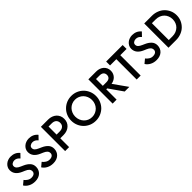

<svg xmlns="http://www.w3.org/2000/svg" viewBox="420 -2341 3973 3973"><g transform="rotate(-45 2406.0 -355.0)"><path d="M267.6 7.8Q186.5 7.8 125 -25.4Q63.5 -57.6 29.3 -113.3Q58.6 -137.7 117.2 -186.5Q141.6 -153.3 180.7 -127.9Q219.7 -101.6 266.6 -101.6Q319.3 -101.6 347.7 -124Q376 -146.5 376 -183.6Q376 -223.6 350.6 -250Q326.2 -276.4 273.4 -298.8Q253.9 -306.6 216.8 -323.2Q56.6 -392.6 56.6 -530.3Q56.6 -573.2 75.2 -607.4Q92.8 -641.6 122.1 -666Q151.4 -691.4 189.5 -704.1Q226.6 -717.8 267.6 -717.8Q330.1 -717.8 378.9 -696.3Q427.7 -674.8 466.8 -627.9Q440.4 -600.6 386.7 -544.9Q359.4 -578.1 332 -592.8Q304.7 -608.4 266.6 -608.4Q231.4 -608.4 202.1 -587.9Q172.9 -568.4 172.9 -531.2Q172.9 -496.1 197.3 -470.7Q221.7 -445.3 276.4 -421.9Q293.9 -414.1 331.1 -397.5Q404.3 -365.2 449.2 -316.4Q494.1 -267.6 494.1 -194.3Q494.1 -149.4 477.5 -112.3Q461.9 -75.2 431.6 -47.9Q403.3 -21.5 361.3 -6.8Q319.3 7.8 267.6 7.8Z M797.9 7.8Q716.8 7.8 655.3 -25.4Q593.8 -57.6 559.6 -113.3Q588.9 -137.7 647.5 -186.5Q671.9 -153.3 710.9 -127.9Q750 -101.6 796.9 -101.6Q849.6 -101.6 877.9 -124Q906.2 -146.5 906.2 -183.6Q906.2 -223.6 880.9 -250Q856.4 -276.4 803.7 -298.8Q784.2 -306.6 747.1 -323.2Q586.9 -392.6 586.9 -530.3Q586.9 -573.2 605.5 -607.4Q623 -641.6 652.3 -666Q681.6 -691.4 719.7 -704.1Q756.8 -717.8 797.9 -717.8Q860.4 -717.8 909.2 -696.3Q958 -674.8 997.1 -627.9Q970.7 -600.6 917 -544.9Q889.6 -578.1 862.3 -592.8Q835 -608.4 796.9 -608.4Q761.7 -608.4 732.4 -587.9Q703.1 -568.4 703.1 -531.2Q703.1 -496.1 727.5 -470.7Q752 -445.3 806.6 -421.9Q824.2 -414.1 861.3 -397.5Q934.6 -365.2 979.5 -316.4Q1024.4 -267.6 1024.4 -194.3Q1024.4 -149.4 1007.8 -112.3Q992.2 -75.2 961.9 -47.9Q933.6 -21.5 891.6 -6.8Q849.6 7.8 797.9 7.8Z M1148.4 -710Q1201.2 -710 1360.4 -710Q1416 -710 1460.9 -693.4Q1506.8 -676.8 1539.1 -647.5Q1572.3 -617.2 1590.8 -575.2Q1608.4 -534.2 1608.4 -484.4Q1608.4 -433.6 1590.8 -392.6Q1572.3 -350.6 1539.1 -321.3Q1506.8 -291 1460.9 -274.4Q1416 -257.8 1360.4 -257.8Q1328.1 -257.8 1264.6 -257.8Q1264.6 -193.4 1264.6 0Q1235.4 0 1148.4 0Q1148.4 -177.7 1148.4 -710ZM1355.5 -366.2Q1419.9 -366.2 1455.1 -398.4Q1490.2 -429.7 1490.2 -484.4Q1490.2 -538.1 1455.1 -570.3Q1419.9 -601.6 1355.5 -601.6Q1325.2 -601.6 1264.6 -601.6Q1264.6 -543 1264.6 -366.2Q1287.1 -366.2 1355.5 -366.2Z M2044.9 -101.6Q2096.7 -101.6 2141.6 -121.1Q2186.5 -140.6 2219.7 -174.8Q2252.9 -209 2271.5 -255.9Q2290 -301.8 2290 -355.5Q2290 -408.2 2271.5 -454.1Q2252.9 -501 2219.7 -535.2Q2186.5 -569.3 2141.6 -588.9Q2096.7 -608.4 2044.9 -608.4Q1991.2 -608.4 1947.3 -588.9Q1902.3 -569.3 1870.1 -535.2Q1836.9 -501 1818.4 -454.1Q1799.8 -408.2 1799.8 -355.5Q1799.8 -301.8 1818.4 -255.9Q1836.9 -209 1870.1 -174.8Q1902.3 -140.6 1947.3 -121.1Q1991.2 -101.6 2044.9 -101.6ZM2044.9 7.8Q1969.7 7.8 1903.3 -19.5Q1836.9 -47.9 1788.1 -95.7Q1738.3 -144.5 1710 -211.9Q1681.6 -278.3 1681.6 -355.5Q1681.6 -431.6 1710 -498Q1738.3 -565.4 1788.1 -613.3Q1836.9 -662.1 1903.3 -690.4Q1969.7 -717.8 2044.9 -717.8Q2121.1 -717.8 2186.5 -690.4Q2252.9 -662.1 2301.8 -613.3Q2350.6 -565.4 2378.9 -498Q2407.2 -431.6 2407.2 -355.5Q2407.2 -278.3 2378.9 -211.9Q2350.6 -144.5 2301.8 -95.7Q2252.9 -47.9 2186.5 -19.5Q2121.1 7.8 2044.9 7.8Z M2680.7 -301.8Q2673.8 -301.8 2654.3 -301.8Q2654.3 -226.6 2654.3 0Q2625 0 2538.1 0Q2538.1 -177.7 2538.1 -710Q2595.7 -710 2768.6 -710Q2817.4 -710 2858.4 -695.3Q2900.4 -679.7 2930.7 -653.3Q2960 -626 2977.5 -588.9Q2994.1 -550.8 2994.1 -505.9Q2994.1 -462.9 2979.5 -428.7Q2964.8 -393.6 2940.4 -368.2Q2915 -341.8 2881.8 -326.2Q2848.6 -309.6 2811.5 -304.7Q2882.8 -203.1 3027.3 0Q2993.2 0 2891.6 0Q2838.9 -75.2 2680.7 -301.8ZM2756.8 -403.3Q2817.4 -403.3 2846.7 -429.7Q2876 -457 2876 -502Q2876 -547.9 2846.7 -575.2Q2817.4 -602.5 2756.8 -602.5Q2722.7 -602.5 2654.3 -602.5Q2654.3 -552.7 2654.3 -403.3Q2679.7 -403.3 2756.8 -403.3Z M3242.2 -595.7Q3196.3 -595.7 3058.6 -595.7Q3058.6 -624 3058.6 -710Q3179.7 -710 3542 -710Q3542 -681.6 3542 -595.7Q3496.1 -595.7 3358.4 -595.7Q3358.4 -447.3 3358.4 0Q3329.1 0 3242.2 0Q3242.2 -149.4 3242.2 -595.7Z M3822.3 7.8Q3741.2 7.8 3679.7 -25.4Q3618.2 -57.6 3584 -113.3Q3613.3 -137.7 3671.9 -186.5Q3696.3 -153.3 3735.4 -127.9Q3774.4 -101.6 3821.3 -101.6Q3874 -101.6 3902.3 -124Q3930.7 -146.5 3930.7 -183.6Q3930.7 -223.6 3905.3 -250Q3880.9 -276.4 3828.1 -298.8Q3808.6 -306.6 3771.5 -323.2Q3611.3 -392.6 3611.3 -530.3Q3611.3 -573.2 3629.9 -607.4Q3647.5 -641.6 3676.8 -666Q3706.1 -691.4 3744.1 -704.1Q3781.2 -717.8 3822.3 -717.8Q3884.8 -717.8 3933.6 -696.3Q3982.4 -674.8 4021.5 -627.9Q3995.1 -600.6 3941.4 -544.9Q3914.1 -578.1 3886.7 -592.8Q3859.4 -608.4 3821.3 -608.4Q3786.1 -608.4 3756.8 -587.9Q3727.5 -568.4 3727.5 -531.2Q3727.5 -496.1 3752 -470.7Q3776.4 -445.3 3831.1 -421.9Q3848.6 -414.1 3885.7 -397.5Q3959 -365.2 4003.9 -316.4Q4048.8 -267.6 4048.8 -194.3Q4048.8 -149.4 4032.2 -112.3Q4016.6 -75.2 3986.3 -47.9Q3958 -21.5 3916 -6.8Q3874 7.8 3822.3 7.8Z M4398.4 -108.4Q4455.1 -108.4 4502 -127Q4548.8 -146.5 4582 -178.7Q4616.2 -211.9 4633.8 -256.8Q4652.3 -301.8 4652.3 -355.5Q4652.3 -407.2 4633.8 -452.1Q4616.2 -498 4582 -531.2Q4548.8 -564.5 4502 -583Q4455.1 -601.6 4398.4 -601.6Q4361.3 -601.6 4289.1 -601.6Q4289.1 -478.5 4289.1 -108.4Q4316.4 -108.4 4398.4 -108.4ZM4172.9 -710Q4229.5 -710 4398.4 -710Q4476.6 -710 4545.9 -682.6Q4614.3 -656.2 4663.1 -608.4Q4712.9 -559.6 4741.2 -495.1Q4769.5 -429.7 4769.5 -355.5Q4769.5 -280.3 4741.2 -214.8Q4712.9 -150.4 4663.1 -101.6Q4614.3 -53.7 4545.9 -27.3Q4476.6 0 4398.4 0Q4323.2 0 4172.9 0Q4172.9 -177.7 4172.9 -710Z"/></g></svg>

Font: SSportsD
Style: Medium
Weight: 400
Designer: Swiss Typefaces
Version: Version 1.000